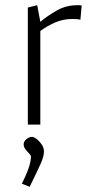

<svg xmlns="http://www.w3.org/2000/svg" viewBox="-20 -479 360 738"><path d="M87 0V-450L123 -459L135 -395Q162 -418 198 -438.5Q234 -459 277 -459Q281 -459 284.5 -459Q288 -459 294 -458L289 -403Q282 -405 275 -405.5Q268 -406 258 -406Q224 -406 194 -393.5Q164 -381 135 -360V0ZM71 76Q71 68 76 61.5Q81 55 88.5 51Q96 47 103 47Q110 47 121 55.5Q132 64 140.5 76.5Q149 89 149 103Q149 122 136 151Q123 180 94 239L64 227Q80 195 87.5 174.5Q95 154 97 141.5Q99 129 99 123Q99 118 92 111Q85 104 78 95Q71 86 71 76Z"/></svg>

Font: Ancizar Sans Thin
Style: Regular
Weight: 100
Designer: Cesar Puertas, Viviana Monsalve, Julian Moncada, Julian Prieto, Jose Castro, Mariel Hernandez, Felipe Aragon, Sara Alarc
Version: Version 8.100